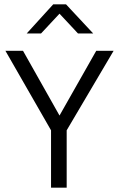

<svg xmlns="http://www.w3.org/2000/svg" viewBox="-20 -864 543 884"><path d="M86 -630 254 -332 423 -630H503L287 -264V0H215V-264L5 -630ZM225 -844H284L409 -710H339L254 -801L169 -710H103Z"/></svg>

Font: Mukta Light
Style: Regular
Weight: 300
Designer: Girish Dalvi and Yashodeep Gholap
Foundry: Ek Type
Version: Version 2.538;PS 1.002;hotconv 16.6.51;makeotf.lib2.5.65220;